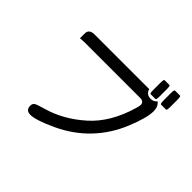

<svg xmlns="http://www.w3.org/2000/svg" viewBox="-182 -1049 1364 1364"><g transform="rotate(45 500.0 -366.5)"><path d="M835.9 -649.4Q866.2 -626 866.2 -580.1Q866.2 -512.7 813 -383.3Q759.8 -253.9 667.5 -157.7Q575.2 -61.5 447.3 -2Q319.3 57.6 264.6 57.6Q217.8 57.6 217.8 11.7Q217.8 -6.8 229.5 -16.6Q240.2 -26.4 307.6 -44.9Q452.1 -85.9 578.1 -197.8Q704.1 -309.6 761.7 -509.8Q769.5 -536.1 769.5 -546.9Q769.5 -579.1 729.5 -579.1H184.6Q144.5 -579.1 128.9 -576.2Q128.9 -579.1 128.9 -624Q128.9 -668.9 184.6 -668.9H732.4Q744.1 -627 788.1 -627Q818.4 -627 835.9 -649.4ZM861.3 -754.9Q861.3 -791 869.1 -791H919.9Q927.7 -791 927.7 -754.9V-685.5Q927.7 -650.4 919.9 -650.4H869.1Q861.3 -650.4 861.3 -685.5V-754.9ZM756.8 -754.9Q756.8 -791 764.6 -791H813.5Q821.3 -791 821.3 -754.9V-685.5Q821.3 -650.4 813.5 -650.4H764.6Q756.8 -650.4 756.8 -685.5V-754.9Z"/></g></svg>

Font: YuPearl-Regular
Style: Regular
Weight: 400
Designer: Max Yao
Foundry: Max-Everyday
Version: Version 1.011; ttfautohint (v1.8.3)